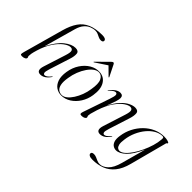

<svg xmlns="http://www.w3.org/2000/svg" viewBox="-120 -1214 1950 1950"><g transform="rotate(45 855.5 -238.5)"><path d="M103 -140Q90 -97 86.8 -77Q83.5 -57 83.5 -43Q83.5 -36 86.5 -31.2Q89.5 -26.5 89.5 -20.5Q89.5 -8.5 74.5 -0.2Q59.5 8 36 8Q18.5 8 16.2 -1Q14 -10 22.5 -39.5L142.5 -470.5Q166.5 -556.5 204.8 -612.2Q243 -668 305.5 -695Q368 -722 464 -722Q491.5 -722 504.8 -714.2Q518 -706.5 518 -694Q518 -672.5 487 -672.5Q471 -672.5 454.5 -680.2Q438 -688 420.5 -696Q403 -704 383 -704Q352.5 -704 321.2 -691.2Q290 -678.5 264.2 -648.8Q238.5 -619 224 -567.5L128.5 -227Q185.5 -339 247.5 -388.2Q309.5 -437.5 363.5 -437.5Q408.5 -437.5 412.5 -403.8Q416.5 -370 399.5 -318L328.5 -96.5Q313 -48 317.8 -33Q322.5 -18 336 -18Q347 -18 362 -27.5Q377 -37 399 -63.5Q402 -68 404.5 -67Q406.5 -65.5 403.5 -60Q357 8 300.5 8Q240.5 8 266.5 -74.5L343.5 -315.5Q360.5 -369 353.5 -388.2Q346.5 -407.5 322.5 -407.5Q293 -407.5 251.2 -376.8Q209.5 -346 169.2 -286.2Q129 -226.5 103 -140Z M708.5 -437Q775.5 -433.5 809.5 -377.5Q843.5 -321.5 828 -224Q818 -159 784.8 -106.5Q751.5 -54 703.2 -23Q655 8 600 8Q558 8 524.5 -15Q491 -38 475.2 -83.8Q459.5 -129.5 470 -198Q481.5 -271.5 517.8 -326.2Q554 -381 604.2 -410.5Q654.5 -440 708.5 -437ZM601 1Q628.5 1 656 -21Q683.5 -43 707.2 -80Q731 -117 748 -162.2Q765 -207.5 771.5 -254.5Q787 -345 767.2 -386Q747.5 -427 709.5 -430Q681 -432 651.5 -411Q622 -390 596 -352.5Q570 -315 551.2 -267Q532.5 -219 525 -167.5Q514.5 -104 522.8 -67.2Q531 -30.5 552 -14.8Q573 1 601 1ZM814 -464.5Q812 -462.5 808 -466L724.5 -548.5L599.5 -466Q594 -463 592.5 -464.5Q591.5 -466.5 595 -471L719 -593.5Q730 -605 738.5 -605Q747.5 -605 753 -593.5L814 -471Q816.5 -466.5 814 -464.5Z M901 -359.5Q899 -360.5 902 -364.5Q953 -437.5 1007 -437.5Q1046.5 -437.5 1046.5 -398.5Q1046.5 -380.5 1037.2 -350.8Q1028 -321 1016.5 -291Q1005 -261 998.5 -242Q1034 -314 1073.5 -356.8Q1113 -399.5 1151 -418.5Q1189 -437.5 1219.5 -437.5Q1264.5 -437.5 1268.5 -404Q1272.5 -370.5 1255.5 -318L1184.5 -96.5Q1169 -48 1173.8 -33Q1178.5 -18 1192 -18Q1203 -18 1218 -27.5Q1233 -37 1255 -63.5Q1258.5 -68 1260.5 -67Q1262.5 -65.5 1259.5 -60Q1213.5 8 1156.5 8Q1096.5 8 1122.5 -74.5L1199.5 -315.5Q1216.5 -369 1209.5 -388.2Q1202.5 -407.5 1178.5 -407.5Q1155 -407.5 1116.8 -382Q1078.5 -356.5 1037.2 -298.8Q996 -241 964 -144Q947.5 -93 943 -72.5Q938.5 -52 938.5 -42Q938.5 -35 941.5 -30.8Q944.5 -26.5 944.5 -19.5Q944.5 -9 929.8 -0.5Q915 8 892 8Q874 8 871.5 -1Q869 -10 875 -28L974.5 -319.5Q993 -373 989.5 -390.5Q986 -408 970 -408Q959 -408 944.2 -398.8Q929.5 -389.5 906.5 -362Q903 -358 901 -359.5Z M1592.5 -2Q1568.5 90.5 1524.2 144.5Q1480 198.5 1419.8 221.8Q1359.5 245 1287.5 245Q1256 245 1241.2 236.5Q1226.5 228 1226.5 215Q1226.5 193 1258.5 193Q1277.5 193 1295.2 201Q1313 209 1331.5 217Q1350 225 1370 225Q1412 225 1454.5 185.8Q1497 146.5 1521.5 55.5L1592.5 -205Q1542 -92.5 1488.8 -42Q1435.5 8.5 1388 8.5Q1365 8.5 1345 -4.2Q1325 -17 1315.2 -46Q1305.5 -75 1313 -124.5Q1322 -189 1350.8 -245.5Q1379.5 -302 1423.2 -345.2Q1467 -388.5 1521.5 -413Q1576 -437.5 1636 -437.5Q1669 -437.5 1690 -431Q1711 -424.5 1711 -417Q1711 -411.5 1705.2 -409Q1699.5 -406.5 1698 -401ZM1371.5 -129.5Q1364.5 -81.5 1370.8 -56.2Q1377 -31 1390 -21.8Q1403 -12.5 1416 -12.5Q1441.5 -12.5 1470.8 -37.5Q1500 -62.5 1528.2 -104.2Q1556.5 -146 1580.2 -196.8Q1604 -247.5 1619.5 -299.8Q1635 -352 1638 -396.5Q1640 -411.5 1637 -420Q1634 -428.5 1620.5 -428.5Q1579 -428.5 1538 -405Q1497 -381.5 1462.2 -340Q1427.5 -298.5 1403.5 -244.5Q1379.5 -190.5 1371.5 -129.5Z"/></g></svg>

Font: Fraunces 144pt S000 Light
Style: Italic
Weight: 300
Italic angle: -16°
Version: Version 1.000; ttfautohint (v1.8.3)